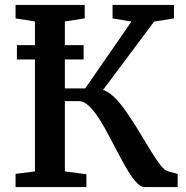

<svg xmlns="http://www.w3.org/2000/svg" viewBox="-20 -763 760 783"><path d="M43.5 0V-54L122.5 -64V-675.5L43.5 -688V-743H325.5V-688L244.5 -675.5V-402.5H327.5L516 -675L439 -688V-743H689.5V-688L608.5 -675L400 -396Q421 -389 439.8 -372.2Q458.5 -355.5 476.2 -332.8Q494 -310 510.5 -284Q534 -249 556.2 -211.8Q578.5 -174.5 598.2 -142.5Q618 -110.5 634.8 -89.2Q651.5 -68 664.5 -64.5L704.5 -53.5V0H570Q554.5 0 537 -18.5Q519.5 -37 501 -67.8Q482.5 -98.5 463.2 -135.5Q444 -172.5 424.5 -209Q405 -246.5 384.2 -278.8Q363.5 -311 342.8 -330.8Q322 -350.5 302 -350.5H244.5V-64L332.5 -52.5V0ZM321 -579V-520.5H49V-579Z"/></svg>

Font: Merriweather 20pt SemiBold
Style: Regular
Weight: 600
Version: Version 2.100